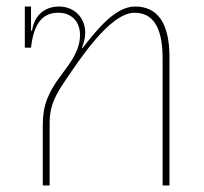

<svg xmlns="http://www.w3.org/2000/svg" viewBox="-20 -568 624 588"><path d="M111 0H132V-194C132 -245 151 -279 183 -326C221 -381 316 -529 392 -529C443 -529 478 -493 478 -389V0H499V-393C499 -501 460 -548 394 -548C335 -548 282 -484 233 -421L231 -422C237 -438 241 -452 241 -466C242 -515 206 -548 161 -548C120 -548 86 -525 78 -474H75V-548H56V-422H75C84 -502 114 -529 159 -529C198 -529 225 -503 225 -461C225 -415 199 -380 166 -336C127 -284 111 -245 111 -185Z"/></svg>

Font: IBM Plex Thai Thin
Style: Regular
Weight: 100
Designer: Mike Abbink, Paul van der Laan, Pieter van Rosmalen, Ben Mitchell, Mark Frömberg
Foundry: Bold Monday
Version: Version 1.0